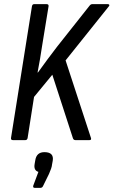

<svg xmlns="http://www.w3.org/2000/svg" viewBox="-20 -675 547 925"><path d="M42 0Q32 0 33 -10L134 -645Q136 -655 144 -655H205Q215 -655 214 -645L183 -455Q174 -393 161 -326H163Q186 -358 208.5 -388.5Q231 -419 255 -450L411 -647Q417 -655 424 -655H500Q505 -655 506.5 -651.5Q508 -648 504 -644L296 -384L418 -11Q422 0 411 0H343Q334 0 331 -10L232 -315L144 -208L113 -10Q111 0 102 0ZM147 230Q138 230 140 220L165 153Q141 146 147 114L150 97Q156 58 194 58Q241 58 234 100L231 116Q230 127 226 138Q222 149 216 163L188 220Q184 230 175 230Z"/></svg>

Font: Sofia Sans Condensed Medium
Style: Italic
Weight: 500
Italic angle: -9°
Designer: Botio Nikoltchev, Ani Petrova
Foundry: lettersoup
Version: Version 4.101; ttfautohint (v1.8.4.7-5d5b)